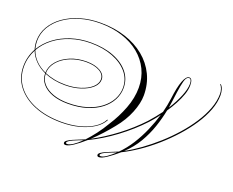

<svg xmlns="http://www.w3.org/2000/svg" viewBox="-189 -1200 2012 1659"><g transform="rotate(20 816.5 -370.5)"><path d="M1660 -684Q1660 -618 1632.5 -545.5Q1605 -473 1556.5 -400Q1508 -327 1445 -257Q1382 -187 1310.5 -124.5Q1239 -62 1165 -12Q1091 38 1022 72Q969 118 924 148Q879 178 855 178Q837 178 837 162Q837 151 853.5 139.5Q870 128 896 116.5Q922 105 950.5 94Q979 83 1002 73Q1056 19 1100 -50.5Q1144 -120 1177.5 -197Q1211 -274 1233 -349Q1213 -321 1193.5 -298Q1174 -275 1158 -257Q1065 -158 950 -72Q835 14 714 72Q662 118 617 148Q572 178 547 178Q529 178 529 162Q529 151 545.5 139.5Q562 128 587.5 116.5Q613 105 641.5 94Q670 83 694 73Q730 35 769 -16Q808 -67 843 -127Q899 -213 936.5 -311Q974 -409 974 -503Q974 -594 937.5 -669Q901 -744 834.5 -798.5Q768 -853 675.5 -883Q583 -913 472 -913Q374 -913 290 -888Q206 -863 143 -818Q80 -773 45 -713Q10 -653 10 -583Q10 -546 20 -512Q59 -577 123.5 -626Q188 -675 272.5 -702.5Q357 -730 454 -730Q573 -730 662.5 -695.5Q752 -661 802 -599.5Q852 -538 852 -456Q852 -399 825 -346.5Q798 -294 745.5 -253Q693 -212 617 -188Q541 -164 443 -164Q361 -164 300 -186.5Q239 -209 205 -250Q171 -291 171 -345Q116 -370 77 -409Q38 -448 19 -497Q0 -461 -10.5 -421Q-21 -381 -21 -338Q-21 -236 37.5 -159.5Q96 -83 201.5 -40.5Q307 2 447 2Q534 2 608.5 -17Q683 -36 736.5 -71Q790 -106 813 -152L819 -150Q795 -103 740.5 -67.5Q686 -32 610.5 -12Q535 8 447 8Q305 8 198.5 -35.5Q92 -79 32.5 -157Q-27 -235 -27 -338Q-27 -383 -16 -425Q-5 -467 16 -505Q4 -542 4 -583Q4 -654 40 -715.5Q76 -777 140 -822.5Q204 -868 289.5 -893.5Q375 -919 475 -919Q600 -919 703 -885.5Q806 -852 881 -790.5Q956 -729 997 -644Q1038 -559 1038 -456Q1038 -385 1002.5 -296Q967 -207 899 -125Q864 -81 821.5 -34.5Q779 12 735 53Q847 -7 953 -87.5Q1059 -168 1147 -262Q1198 -319 1242 -379Q1260 -448 1268 -510Q1281 -619 1303.5 -678Q1326 -737 1355 -737Q1385 -737 1385 -675Q1385 -635 1369 -589Q1353 -543 1327 -495Q1301 -447 1271 -403Q1256 -326 1228.5 -245Q1201 -164 1156 -87.5Q1111 -11 1043 52Q1108 17 1178 -33.5Q1248 -84 1316.5 -145Q1385 -206 1445.5 -274.5Q1506 -343 1552.5 -414.5Q1599 -486 1625.5 -557Q1652 -628 1652 -694Q1652 -717 1644 -739.5Q1636 -762 1624 -773L1628 -776Q1644 -763 1652 -737.5Q1660 -712 1660 -684ZM1286 -493Q1282 -461 1277 -431Q1324 -506 1351 -572.5Q1378 -639 1378 -685Q1378 -731 1355 -731Q1339 -731 1328 -712Q1317 -693 1307.5 -641.5Q1298 -590 1286 -493ZM365 -306Q312 -306 264.5 -315.5Q217 -325 177 -342Q178 -291 211.5 -252.5Q245 -214 305 -192.5Q365 -171 443 -171Q538 -171 612.5 -194Q687 -217 739 -257Q791 -297 818.5 -348.5Q846 -400 846 -456Q846 -535 796 -595Q746 -655 657.5 -689.5Q569 -724 454 -724Q357 -724 273 -696.5Q189 -669 124.5 -619.5Q60 -570 23 -504Q40 -454 78 -415Q116 -376 171 -351Q173 -410 214.5 -458Q256 -506 324 -534.5Q392 -563 474 -563Q552 -563 600.5 -534.5Q649 -506 649 -460Q649 -418 610.5 -383Q572 -348 507.5 -327Q443 -306 365 -306ZM474 -557Q413 -557 359 -540.5Q305 -524 264 -495Q223 -466 200 -428Q177 -390 177 -348Q217 -331 264.5 -321.5Q312 -312 366 -312Q442 -312 504.5 -332Q567 -352 604.5 -386Q642 -420 642 -460Q642 -504 595.5 -530.5Q549 -557 474 -557ZM546 157Q546 165 558 165Q579 165 611 144Q643 123 681 86Q664 92 641 100.5Q618 109 596.5 119Q575 129 560.5 138.5Q546 148 546 157ZM854 157Q854 165 866 165Q887 165 919 143Q951 121 989 86Q972 92 949 101Q926 110 904.5 119.5Q883 129 868.5 138.5Q854 148 854 157Z"/></g></svg>

Font: Ballet 72pt
Style: Regular
Weight: 400
Designer: Maximiliano R. Sproviero
Foundry: Omnibus-Type
Version: Version 1.100; ttfautohint (v1.8.3)